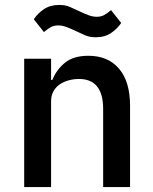

<svg xmlns="http://www.w3.org/2000/svg" viewBox="-20 -758 620 778"><path d="M78 0V-520H187V-434H192Q209 -476 243.5 -504Q278 -532 338 -532Q418 -532 462.5 -479.5Q507 -427 507 -330V0H398V-316Q398 -438 300 -438Q279 -438 258.5 -432.5Q238 -427 222 -416Q206 -405 196.5 -388Q187 -371 187 -348V0ZM368 -607Q343 -607 325 -615Q307 -623 290 -631Q267 -642 249.5 -648.5Q232 -655 216 -655Q199 -655 186 -648Q173 -641 158 -628L117 -680Q132 -703 157.5 -720.5Q183 -738 220 -738Q245 -738 263 -730Q281 -722 298 -714Q321 -703 338.5 -696.5Q356 -690 372 -690Q389 -690 402 -697Q415 -704 430 -717L471 -665Q456 -642 430.5 -624.5Q405 -607 368 -607Z"/></svg>

Font: IBM Plex Sans Thai Medm
Style: Regular
Weight: 500
Designer: Mike Abbink, Paul van der Laan, Pieter van Rosmalen, Ben Mitchell, Mark Frömberg
Foundry: Bold Monday
Version: Version 1.2